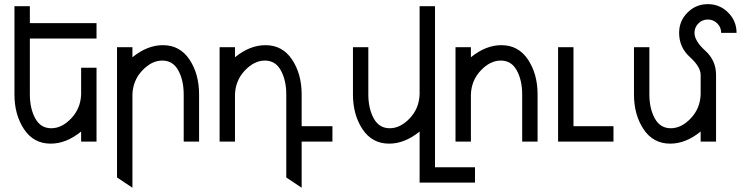

<svg xmlns="http://www.w3.org/2000/svg" viewBox="-20 -674 3526 914"><path d="M221.2 9.8Q140.1 9.8 94.5 -58.8Q48.8 -127.4 48.8 -224.6V-644.5H122.1V-564H439.5V-490.7H122.1V-224.6Q122.1 -157.7 147.7 -110.6Q173.3 -63.5 224.1 -63.5Q274.4 -63.5 319.1 -110.6Q363.8 -157.7 366.2 -224.6V-351.6H439.5V0H366.2V-47.9Q295.4 9.8 221.2 9.8Z M610.4 219.7 537.1 170.9V-449.2H610.4V-401.4Q681.2 -459 755.4 -459Q836.4 -459 882.1 -390.4Q927.7 -321.8 927.7 -224.6V0H854.5V-224.6Q854.5 -291.5 828.9 -338.6Q803.2 -385.7 752.4 -385.7Q702.1 -385.7 657.5 -338.6Q612.8 -291.5 610.4 -224.6Z M1416 219.7 1342.8 170.9V-224.6Q1342.8 -291.5 1317.1 -338.6Q1291.5 -385.7 1240.7 -385.7Q1190.4 -385.7 1145.8 -338.6Q1101.1 -291.5 1098.6 -224.6V0H1025.4V-449.2H1098.6V-401.4Q1169.4 -459 1243.7 -459Q1324.7 -459 1370.4 -390.4Q1416 -321.8 1416 -224.6V-73.2H1562.5V0H1416Z M2241.2 195.3H1977.5V-47.9Q1906.7 9.8 1832.5 9.8Q1751.5 9.8 1705.8 -58.8Q1660.2 -127.4 1660.2 -224.6V-449.2H1733.4V-224.6Q1733.4 -157.7 1759 -110.6Q1784.7 -63.5 1835.4 -63.5Q1885.7 -63.5 1930.4 -110.6Q1975.1 -157.7 1977.5 -224.6V-644.5H2050.8V122.1H2241.2Z M2539.1 0H2465.8V-224.6Q2465.8 -291.5 2440.2 -338.6Q2414.6 -385.7 2363.8 -385.7Q2313.5 -385.7 2268.8 -338.6Q2224.1 -291.5 2221.7 -224.6V0H2148.4V-449.2H2221.7V-401.4Q2292.5 -459 2366.7 -459Q2447.8 -459 2493.4 -390.4Q2539.1 -321.8 2539.1 -224.6Z M2900.4 0H2636.7V-449.2H2710V-73.2H2900.4Z M3170.4 9.8Q3089.4 9.8 3043.7 -58.8Q2998 -127.4 2998 -224.6V-449.2H3071.3V-224.6Q3071.3 -157.7 3096.9 -110.6Q3122.6 -63.5 3173.3 -63.5Q3223.6 -63.5 3268.3 -110.6Q3313 -157.7 3315.4 -224.6V-317.4Q3315.4 -356 3264.2 -402.3Q3212.9 -448.7 3212.9 -517.6Q3212.9 -574.2 3252.9 -614.3Q3293 -654.3 3349.6 -654.3Q3406.2 -654.3 3446.3 -614.3Q3486.3 -574.2 3486.3 -517.6H3413.1Q3413.1 -543.9 3394.5 -562.5Q3376 -581.1 3349.6 -581.1Q3323.2 -581.1 3304.7 -562.5Q3286.1 -543.9 3286.1 -517.6Q3286.1 -479 3337.4 -432.6Q3388.7 -386.2 3388.7 -317.4V0H3315.4V-47.9Q3244.6 9.8 3170.4 9.8Z"/></svg>

Font: Catrinity
Style: Regular
Weight: 400
Designer: Alexander Lange
Foundry: High-Logic / Made with FontCreator
Version: Version 2.090;May 20, 2024;FontCreator 15.0.0.2974 64-bit